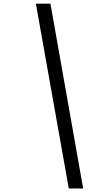

<svg xmlns="http://www.w3.org/2000/svg" viewBox="-20 -827 523 1063"><path d="M178.7 -806.6H259.3L440.4 216.3H360.8Z"/></svg>

Font: Glacial Indifference
Style: Italic
Weight: 400
Designer: Alfredo Marco Pradil
Foundry: Alfredo Marco Pradil
Version: Version 1.312